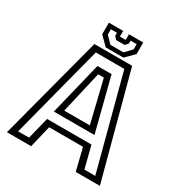

<svg xmlns="http://www.w3.org/2000/svg" viewBox="-196 -984 1048 1119"><g transform="rotate(30 328.0 -425.0)"><path d="M15 0 199.5 -700H453.5L640.5 0H478L441.5 -148H213.5L178 0ZM69 -37H142.5L179 -184H477.5L515 -37H588L423 -661.5H231ZM191.5 -241 279 -598H374L465 -241ZM241.5 -276H413.5L345 -558H306.5ZM266.5 -716 210.5 -772V-850H306.5V-812H345.5V-850H441.5V-772L385.5 -716ZM282.5 -742.5H370L413 -787V-822.5H372V-802L354.5 -783.5H298L280.5 -802V-822.5H239.5V-787Z"/></g></svg>

Font: Tourney
Style: Regular
Weight: 400
Designer: Tyler Finck
Foundry: Etcetera Type Co
Version: Version 1.015